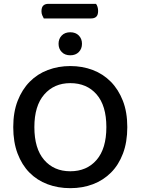

<svg xmlns="http://www.w3.org/2000/svg" viewBox="-20 -966 733 1000"><path d="M208 -870Q204 -877 200 -886.5Q196 -896 196 -907Q196 -928 205.5 -937Q215 -946 232 -946H480Q485 -940 488 -930Q491 -920 491 -909Q491 -888 481.5 -879Q472 -870 455 -870ZM643 -304Q643 -226 620.5 -166.5Q598 -107 558 -67Q518 -27 464 -6.5Q410 14 346 14Q282 14 227.5 -6.5Q173 -27 133.5 -67Q94 -107 71.5 -166.5Q49 -226 49 -304Q49 -382 72 -441Q95 -500 135 -540.5Q175 -581 229.5 -601.5Q284 -622 346 -622Q409 -622 463 -601.5Q517 -581 557 -540.5Q597 -500 620 -441Q643 -382 643 -304ZM534 -304Q534 -416 483 -474.5Q432 -533 346 -533Q262 -533 210.5 -474Q159 -415 159 -304Q159 -192 210 -133Q261 -74 346 -74Q432 -74 483 -133Q534 -192 534 -304ZM407 -738Q407 -712 390.5 -695Q374 -678 346 -678Q318 -678 301.5 -695Q285 -712 285 -738Q285 -764 301.5 -781Q318 -798 346 -798Q374 -798 390.5 -781Q407 -764 407 -738Z"/></svg>

Font: Baloo Da 2 Medium
Style: Regular
Weight: 500
Designer: Noopur Datye, Sulekha Rajkumar and Ek Type
Foundry: Ek Type
Version: Version 1.640;hotconv 1.0.111;makeotfexe 2.5.65597; ttfautoh